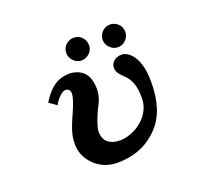

<svg xmlns="http://www.w3.org/2000/svg" viewBox="-127 -924 1255 1118"><g transform="rotate(-20 500.0 -365.5)"><path d="M428.7 -751.5Q468.8 -751.5 489.7 -716.8Q499 -701.2 499 -681.6Q499 -642.6 463.9 -621.1Q447.3 -611.3 428.7 -611.3Q410.2 -611.3 394.3 -621.1Q378.4 -630.9 368.7 -647Q358.9 -662.6 358.9 -681.6Q358.9 -721.2 394 -742.2Q409.7 -751.5 428.7 -751.5ZM654.3 -751.5Q673.3 -751.5 689.5 -741.9Q705.6 -732.4 714.8 -716.8Q724.1 -701.2 724.1 -681.6Q724.1 -662.6 714.6 -646.7Q705.1 -630.9 689.5 -621.1Q672.9 -611.3 654.3 -611.3Q635.3 -611.3 619.4 -621.1Q603.5 -630.9 593.8 -647Q584 -662.6 584 -681.6Q584 -700.7 593.8 -716.8Q603.5 -732.9 619.6 -742.2Q634.8 -751.5 654.3 -751.5ZM335 -564Q355.5 -564 378.4 -556.4Q401.4 -548.8 420.4 -530.8Q439.5 -512.7 448.2 -480.7Q457 -448.7 454.6 -412.1Q451.7 -374 435.1 -341.8Q401.9 -277.8 386.7 -227.1Q378.9 -203.6 378.9 -188Q378.9 -162.1 388.9 -141.6Q398.9 -121.1 422.4 -109.4Q444.8 -97.2 484.9 -97.2Q502.9 -97.2 526.1 -103.3Q549.3 -109.4 573.2 -121.6Q597.2 -133.8 623.5 -156.7Q649.9 -179.7 666.5 -213.9Q683.1 -247.1 683.1 -288.1Q683.1 -343.3 670.2 -378.7Q657.2 -414.1 629.9 -439Q611.3 -456.1 600.6 -471.9Q589.8 -487.8 589.8 -505.9Q589.8 -523.9 599.6 -536.9Q609.4 -549.8 624.5 -557.1Q640.6 -564 657.2 -564Q673.8 -564 692.6 -553Q711.4 -542 728 -518.1Q744.6 -494.1 755.4 -454.8Q766.1 -415.5 766.1 -353Q766.1 -267.6 744.6 -199.7Q723.1 -131.8 675.8 -83Q577.1 20 420.9 20Q378.9 20 343.3 5.1Q307.6 -9.8 281.2 -35.2Q226.6 -88.4 224.1 -162.1Q223.6 -193.4 229.7 -221.2Q235.8 -249 247.1 -277.3Q252.4 -291.5 259 -306.6Q265.6 -321.8 272.9 -337.9Q309.1 -418.9 309.1 -450.2Q309.1 -481.9 278.8 -481.9Q259.8 -481.9 230 -448.2Q216.3 -433.1 208 -414.1L161.1 -446.8Q187.5 -489.7 214.4 -515.4Q241.2 -541 271 -552.7Q301.8 -564 335 -564Z"/></g></svg>

Font: BIZ UDPMincho
Style: Bold
Weight: 700
Designer: TypeBank Co., Ltd.
Foundry: Morisawa Inc.
Version: Version 1.06